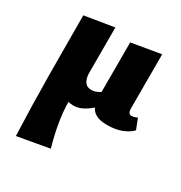

<svg xmlns="http://www.w3.org/2000/svg" viewBox="-172 -564 918 975"><g transform="rotate(30 287.5 -76.5)"><path d="M61 289Q54 114 52.5 -62Q51 -238 51 -413L223 -441V-176Q223 -145 235.5 -125Q248 -105 275 -105Q287 -105 299 -109Q311 -113 323 -120.5Q335 -128 343 -138L378 -78Q355 -53 332 -33.5Q309 -14 285.5 -2.5Q262 9 235 9Q217 9 199.5 4Q182 -1 166 -12L207 -48Q202 28 213.5 104.5Q225 181 247 256ZM433 9Q392 9 368.5 -3.5Q345 -16 335.5 -39Q326 -62 326 -94V-413L497 -442V-124Q497 -110 502 -101.5Q507 -93 518 -93Q526 -93 534.5 -95.5Q543 -98 551 -102L575 -41Q555 -20 519.5 -5.5Q484 9 433 9Z"/></g></svg>

Font: Ysabeau Office Black
Style: Regular
Weight: 900
Designer: Christian Thalmann (Catharsis Fonts)
Version: Version 2.001;gftools[0.9.30]; featfreeze: tnum,lnum,ss02